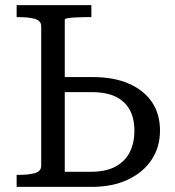

<svg xmlns="http://www.w3.org/2000/svg" viewBox="-20 -730 683 750"><path d="M337 0H45V-47H56Q93 -47 117 -54Q141 -61 141 -83V-627Q141 -649 117 -656Q93 -663 56 -663H45V-710H337V-663H310Q293 -663 275 -662Q257 -661 245 -659Q233 -657 233 -653V-429H342Q425 -429 484 -403Q543 -377 574 -330.5Q605 -284 605 -220Q605 -156 572.5 -106.5Q540 -57 480 -28.5Q420 0 337 0ZM233 -370V-59H335Q393 -59 430.5 -79Q468 -99 486.5 -135Q505 -171 505 -219Q505 -267 487 -300.5Q469 -334 432.5 -352Q396 -370 340 -370Z"/></svg>

Font: Roboto Serif 20pt
Style: Regular
Weight: 400
Designer: Greg Gazdowicz
Foundry: Commercial Type
Version: Version 1.008